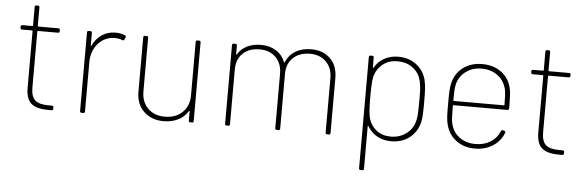

<svg xmlns="http://www.w3.org/2000/svg" viewBox="-51 -800 3580 1170"><g transform="rotate(5 1739.0 -214.5)"><path d="M119 -124V-470Q119 -474 115 -474H54Q44 -474 44 -484V-491Q44 -501 54 -501H115Q119 -501 119 -505V-618Q119 -628 129 -628H138Q148 -628 148 -618V-505Q148 -501 152 -501H274Q284 -501 284 -491V-484Q284 -474 274 -474H152Q148 -474 148 -470V-127Q148 -72 173 -50Q198 -28 256 -28H276Q286 -28 286 -18V-10Q286 0 276 0H254Q185 0 152 -27.5Q119 -55 119 -124Z M450 -10V-491Q450 -501 460 -501H470Q480 -501 480 -491V-414Q480 -411 481.5 -410.5Q483 -410 484 -413Q505 -457 541 -481Q577 -505 623 -505Q657 -505 682 -494Q690 -491 687 -481L682 -469Q679 -460 669 -463Q650 -472 620 -472Q593 -472 568 -461Q543 -450 524 -430Q503 -408 491.5 -377.5Q480 -347 480 -312V-10Q480 0 470 0H460Q450 0 450 -10Z M794 -158V-491Q794 -501 804 -501H814Q824 -501 824 -491V-164Q824 -99 863 -60Q902 -21 966 -21Q1034 -21 1074.5 -60.5Q1115 -100 1115 -164V-491Q1115 -501 1125 -501H1135Q1145 -501 1145 -491V-10Q1145 0 1135 0H1125Q1115 0 1115 -10V-66Q1115 -69 1113.5 -69Q1112 -69 1110 -67Q1089 -32 1050.5 -12.5Q1012 7 962 7Q887 7 840.5 -38Q794 -83 794 -158Z M1337 -10V-491Q1337 -501 1347 -501H1357Q1367 -501 1367 -491V-440Q1367 -433 1372 -438Q1392 -472 1429 -490Q1466 -508 1514 -508Q1567 -508 1606 -483.5Q1645 -459 1662 -415Q1663 -413 1664 -413Q1665 -413 1666 -415Q1685 -460 1725 -484Q1765 -508 1821 -508Q1894 -508 1938 -464.5Q1982 -421 1982 -347V-10Q1982 0 1972 0H1962Q1952 0 1952 -10V-342Q1952 -405 1914.5 -442.5Q1877 -480 1816 -480Q1751 -480 1712.5 -443.5Q1674 -407 1674 -344V-10Q1674 0 1664 0H1654Q1644 0 1644 -10V-342Q1644 -405 1607 -442.5Q1570 -480 1509 -480Q1443 -480 1405 -443.5Q1367 -407 1367 -344V-10Q1367 0 1357 0H1347Q1337 0 1337 -10Z M2174 189V-491Q2174 -501 2184 -501H2194Q2204 -501 2204 -491V-432Q2204 -425 2209 -430Q2230 -467 2267.5 -488Q2305 -509 2353 -509Q2418 -509 2463.5 -474.5Q2509 -440 2524 -384Q2530 -358 2532 -332Q2534 -306 2534 -252Q2534 -196 2532.5 -168.5Q2531 -141 2526 -121Q2510 -61 2464.5 -26.5Q2419 8 2353 8Q2305 8 2267.5 -13Q2230 -34 2209 -71Q2204 -76 2204 -69V189Q2204 199 2194 199H2184Q2174 199 2174 189ZM2214 -117Q2227 -75 2262 -47.5Q2297 -20 2350 -20Q2398 -20 2435 -44Q2472 -68 2488 -105Q2499 -133 2501.5 -163.5Q2504 -194 2504 -269Q2504 -315 2501 -342.5Q2498 -370 2488 -397Q2475 -431 2439 -456Q2403 -481 2350 -481Q2305 -481 2272.5 -460Q2240 -439 2222 -403Q2210 -379 2207 -344Q2204 -309 2204 -251Q2204 -151 2214 -117Z M2689 -122Q2683 -144 2681.5 -170.5Q2680 -197 2680 -252Q2680 -303 2681.5 -329Q2683 -355 2688 -376Q2702 -437 2750 -473Q2798 -509 2866 -509Q2938 -509 2986.5 -471.5Q3035 -434 3047 -371Q3053 -345 3053 -280V-255Q3053 -244 3043 -244H2714Q2710 -244 2710 -240Q2710 -158 2715 -138Q2725 -84 2766 -52Q2807 -20 2867 -20Q2920 -20 2959 -44.5Q2998 -69 3015 -111Q3018 -120 3027 -118L3035 -116Q3045 -113 3042 -104Q3023 -53 2976 -22.5Q2929 8 2866 8Q2799 8 2752 -27Q2705 -62 2689 -122ZM2714 -270H3019Q3023 -270 3023 -274Q3023 -340 3018 -363Q3007 -417 2966 -449Q2925 -481 2866 -481Q2807 -481 2766 -448.5Q2725 -416 2715 -364Q2710 -339 2710 -274Q2710 -270 2714 -270Z M3243 -124V-470Q3243 -474 3239 -474H3178Q3168 -474 3168 -484V-491Q3168 -501 3178 -501H3239Q3243 -501 3243 -505V-618Q3243 -628 3253 -628H3262Q3272 -628 3272 -618V-505Q3272 -501 3276 -501H3398Q3408 -501 3408 -491V-484Q3408 -474 3398 -474H3276Q3272 -474 3272 -470V-127Q3272 -72 3297 -50Q3322 -28 3380 -28H3400Q3410 -28 3410 -18V-10Q3410 0 3400 0H3378Q3309 0 3276 -27.5Q3243 -55 3243 -124Z"/></g></svg>

Font: Barlow GEO Thin
Style: Regular
Weight: 100
Designer: Jeremy Tribby
Foundry: Tribby Type
Version: Version 1.408